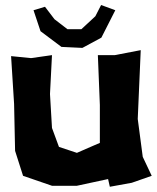

<svg xmlns="http://www.w3.org/2000/svg" viewBox="-20 -712 614 752"><path d="M156.2 -685.5 111.3 -671.9 138.7 -589.8 220.7 -528.3 302.7 -524.4 377 -564.5 431.6 -671.9 376 -692.4 353.5 -648.4 298.8 -597.7H244.1L193.4 -636.7ZM363.3 -496.1 371.1 -300.8V-152.3L343.8 -140.6L281.2 -113.3L210.9 -136.7L183.6 -210.9L175.8 -343.8L183.6 -496.1L101.6 -484.4L23.4 -492.2L35.2 -304.7L39.1 -121.1L70.3 -23.4L183.6 15.6H281.2L403.3 -10.7L410.2 19.5L496.1 3.9L574.2 -23.4L539.1 -97.7L519.5 -246.1L531.2 -515.6L429.7 -496.1Z"/></svg>

Font: MaokenAssortedSans-TC
Style: Regular
Weight: 500
Version: Version 0.83